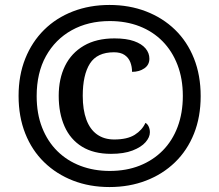

<svg xmlns="http://www.w3.org/2000/svg" viewBox="-20 -745 885 775"><path d="M422 10Q342 10 275 -16Q208 -42 158.5 -90Q109 -138 82 -206Q55 -274 55 -358Q55 -441 82 -508.5Q109 -576 158 -624.5Q207 -673 274.5 -699Q342 -725 422 -725Q502 -725 569.5 -699Q637 -673 686.5 -625Q736 -577 763 -509Q790 -441 790 -357Q790 -273 763 -205.5Q736 -138 686.5 -90Q637 -42 569.5 -16Q502 10 422 10ZM428 -124Q358 -124 311 -153Q264 -182 240.5 -235Q217 -288 217 -358Q217 -427 242.5 -479Q268 -531 318.5 -560.5Q369 -590 442 -590Q490 -590 521 -579Q552 -568 567.5 -549.5Q583 -531 583 -508Q583 -483 562.5 -469Q542 -455 513 -455Q513 -476 506 -494Q499 -512 483 -523Q467 -534 440 -534Q372 -534 343 -488.5Q314 -443 314 -358Q314 -302 328.5 -262.5Q343 -223 371.5 -202.5Q400 -182 441 -182Q494 -182 524 -201Q554 -220 567 -249Q575 -245 580 -234.5Q585 -224 585 -211Q585 -191 567.5 -171Q550 -151 515 -137.5Q480 -124 428 -124ZM423 -55Q490 -55 544 -76.5Q598 -98 637 -137.5Q676 -177 697 -233Q718 -289 718 -358Q718 -427 696.5 -483Q675 -539 636 -578.5Q597 -618 543 -639Q489 -660 423 -660Q336 -660 269.5 -623Q203 -586 165.5 -518.5Q128 -451 128 -357Q128 -286 150 -230Q172 -174 211.5 -135Q251 -96 305 -75.5Q359 -55 423 -55Z"/></svg>

Font: Noto Serif Bengali Black
Style: Regular
Weight: 900
Version: Version 2.003